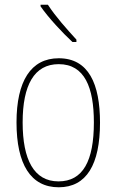

<svg xmlns="http://www.w3.org/2000/svg" viewBox="-20 -784 495 814"><path d="M183 -764H152V-757C186 -708 244 -646 287 -606H304V-616C264 -660 216 -713 183 -764ZM404 -264C404 -428 356 -537 229 -537C111 -537 50 -440 50 -265C50 -88 110 10 229 10C347 10 404 -87 404 -264ZM76 -265C76 -423 125 -512 229 -512C339 -512 378 -413 378 -265C378 -102 332 -15 228 -15C124 -15 76 -107 76 -265Z"/></svg>

Font: Noto Sans Myanmar UI Condensed Thin
Style: Regular
Weight: 100
Width: 3
Designer: Monotype Design Team
Foundry: Monotype Imaging Inc.
Version: Version 2.103